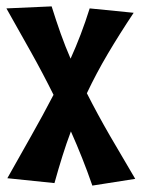

<svg xmlns="http://www.w3.org/2000/svg" viewBox="-20 -557 442 599"><path d="M401.9 1 268.1 22Q252.9 -22 236.3 -63.7Q219.7 -105.5 201.2 -147Q187 -109.4 174.6 -69.6Q162.1 -29.8 149.9 14.2L2.9 -1Q42 -70.8 77.9 -134Q113.8 -197.3 147 -261.2Q113.3 -329.1 76.2 -395.3Q39.1 -461.4 0 -530.8L141.1 -537.1Q154.8 -493.2 169.2 -452.6Q183.6 -412.1 200.2 -374Q216.8 -410.6 231.7 -449.7Q246.6 -488.8 259.8 -530.8L397 -517.1Q352.5 -450.2 316.4 -389.2Q280.3 -328.1 251 -266.1Q284.7 -199.7 322.5 -134.3Q360.4 -68.8 401.9 1Z"/></svg>

Font: Rum Raisin
Style: Regular
Weight: 400
Designer: Astigmatic (AOETI)
Foundry: Astigmatic (AOETI)
Version: Version 1.000